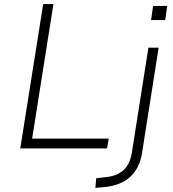

<svg xmlns="http://www.w3.org/2000/svg" viewBox="-20 -725 845 938"><path d="M79 0 191 -705H241L137 -48H511L503 0ZM718 -627 728 -696H797L787 -627ZM446 193 450 146 500 140Q550 135 582 107.5Q614 80 624 22L705 -492H755L674 22Q668 61 653 90Q638 119 615.5 139.5Q593 160 563 172Q533 184 498 188Z"/></svg>

Font: Nunito Sans 7pt ExtraLight
Style: Italic
Weight: 250
Italic angle: -9°
Designer: Vernon Adams
Foundry: Vernon Adams
Version: Version 3.101;gftools[0.9.27]